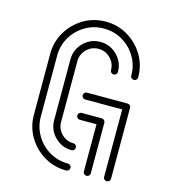

<svg xmlns="http://www.w3.org/2000/svg" viewBox="-107 -801 797 889"><g transform="rotate(15 291.5 -356.5)"><path d="M291.5 0.5Q233.4 0.5 185.5 -28.1Q137.7 -56.6 109.1 -104.5Q80.6 -152.3 80.6 -210.4V-502Q80.6 -560.1 109.1 -607.9Q137.7 -655.8 185.5 -684.3Q233.4 -712.9 291.5 -712.9Q349.6 -712.9 397.5 -684.3Q445.3 -655.8 473.9 -607.9Q502.4 -560.1 502.4 -502Q502.4 -495.1 497.6 -490.5Q492.7 -485.8 485.8 -485.8Q479 -485.8 474.1 -490.5Q469.2 -495.1 469.2 -502Q469.2 -551.3 445.3 -591.6Q421.4 -631.8 380.9 -655.8Q340.3 -679.7 291.5 -679.7Q242.7 -679.7 202.1 -655.8Q161.6 -631.8 137.7 -591.6Q113.8 -551.3 113.8 -502V-210.4Q113.8 -161.6 137.7 -121.1Q161.6 -80.6 202.1 -56.6Q242.7 -32.7 291.5 -32.7Q298.3 -32.7 303.2 -27.8Q308.1 -22.9 308.1 -16.1Q308.1 -9.3 303.2 -4.4Q298.3 0.5 291.5 0.5ZM291.5 -96.7Q244.6 -96.7 211.2 -130.1Q177.7 -163.6 177.7 -210.4V-502Q177.7 -548.8 211.2 -582.3Q244.6 -615.7 291.5 -615.7Q338.4 -615.7 371.8 -582.3Q405.3 -548.8 405.3 -502Q405.3 -495.1 400.4 -490.5Q395.5 -485.8 388.7 -485.8Q381.8 -485.8 377 -490.5Q372.1 -495.1 372.1 -502Q372.1 -535.2 348.4 -558.8Q324.7 -582.5 291.5 -582.5Q258.3 -582.5 234.6 -558.8Q210.9 -535.2 210.9 -502V-210.4Q210.9 -177.2 234.6 -153.6Q258.3 -129.9 291.5 -129.9Q298.3 -129.9 303 -125Q307.6 -120.1 307.6 -113.3Q307.6 -106.4 303 -101.6Q298.3 -96.7 291.5 -96.7ZM388.7 0Q381.8 0 377 -4.6Q372.1 -9.3 372.1 -16.1V-242.7H291.5Q284.7 -242.7 280 -247.6Q275.4 -252.4 275.4 -258.8Q275.4 -265.6 280 -270.5Q284.7 -275.4 291.5 -275.4H388.7Q395.5 -275.4 400.4 -270.5Q405.3 -265.6 405.3 -258.8V-16.1Q405.3 -9.3 400.4 -4.6Q395.5 0 388.7 0ZM485.8 0Q479 0 474.1 -4.6Q469.2 -9.3 469.2 -16.1V-339.8H291.5Q284.7 -339.8 280 -344.7Q275.4 -349.6 275.4 -356.4Q275.4 -362.8 280 -367.7Q284.7 -372.6 291.5 -372.6H485.8Q492.7 -372.6 497.6 -367.7Q502.4 -362.8 502.4 -356.4V-16.1Q502.4 -9.3 497.6 -4.6Q492.7 0 485.8 0Z"/></g></svg>

Font: Neon Sans
Style: Regular
Weight: 400
Designer: GGBot
Version: 0.80